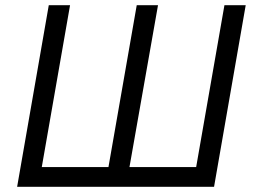

<svg xmlns="http://www.w3.org/2000/svg" viewBox="-20 -720 981 740"><path d="M736 -76H479L589 -700H507L398 -76H141L250 -700H168L46 0H805L927 -700H845Z"/></svg>

Font: Fixel Text 20240404
Style: Italic
Weight: 400
Width: 4
Italic angle: -10°
Designer: AlfaBravo + MacPaw
Foundry: Kyrylo Tkachov, Marchela Mozhyna, Serhii Makarenko, Maria Weinstein, Zakhar Kryvoshyya
Version: Version 1.211;Glyphs 3.2 (3225)